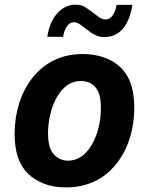

<svg xmlns="http://www.w3.org/2000/svg" viewBox="-20 -794 642 828"><path d="M429.7 -634.3Q419.9 -634.3 412.4 -635.7Q404.8 -637.2 396.5 -640.6Q388.2 -644 379.4 -649.2Q370.6 -654.3 360.8 -662.1L336.9 -680.2Q335.4 -681.6 335.4 -681.4Q335.4 -681.2 334.5 -682.1Q326.2 -688.5 317.4 -693.4Q308.6 -698.2 298.8 -698.2Q281.7 -698.2 269.5 -681.6Q257.3 -665 252 -635.3H184.1Q193.4 -698.7 226.6 -736.3Q243.2 -754.9 263.2 -764.4Q283.2 -773.9 305.2 -773.9Q313.5 -773.9 322.3 -772.5Q331.1 -771 337.9 -768.1Q344.7 -765.1 354.2 -758.8Q363.8 -752.4 375 -744.1L399.9 -725.1Q404.8 -721.2 409.2 -718.5Q413.6 -715.8 418 -713.9Q422.4 -711.9 426.3 -710.9Q430.2 -710 434.6 -710Q444.3 -710 451.9 -714.4Q459.5 -718.8 465.3 -726.6Q477.5 -742.7 482.9 -772.9H550.8Q540 -704.6 509.3 -669.4Q478.5 -634.3 429.7 -634.3ZM265.1 14.2Q209.5 14.2 168.7 -2.2Q127.9 -18.6 101.6 -44.4Q70.3 -75.2 56.6 -118.2Q43 -161.1 43 -215.8Q43 -285.2 63.2 -349.6Q83.5 -414.1 124 -463.4Q163.1 -510.7 216.8 -535.9Q270.5 -561 336.4 -561Q385.3 -561 427.7 -546.6Q470.2 -532.2 500.5 -502.9Q531.2 -472.7 545.2 -429.2Q559.1 -385.7 559.1 -330.1Q559.1 -259.3 538.6 -195.3Q518.1 -131.3 478.5 -83.5Q437 -33.2 382.6 -9.5Q328.1 14.2 265.1 14.2ZM274.9 -101.1Q303.2 -101.1 328.6 -117.4Q354 -133.8 374.5 -167.5Q393.1 -198.2 404.1 -239.7Q415 -281.2 415 -328.1Q415 -361.8 409.2 -382.6Q403.3 -403.3 392.6 -416.5Q379.9 -432.1 362.8 -438.5Q345.7 -444.8 328.1 -444.8Q267.6 -444.8 227.5 -378.9Q217.3 -361.3 209.5 -341.6Q201.7 -321.8 196.8 -301Q191.9 -280.3 189.5 -259.3Q187 -238.3 187 -218.8Q187 -192.9 191.9 -169.9Q196.8 -147 210.4 -130.4Q220.7 -117.7 236.8 -109.4Q252.9 -101.1 274.9 -101.1Z"/></svg>

Font: Hack
Style: Bold Italic
Weight: 700
Italic angle: -11°
Monospace: yes
Designer: Christopher Simpkins
Foundry: Christopher Simpkins
Version: Version 2.017; ttfautohint (v1.4.1) -l 4 -r 80 -G 350 -x 0 -